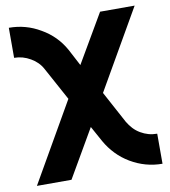

<svg xmlns="http://www.w3.org/2000/svg" viewBox="-80 -568 740 837"><g transform="rotate(-10 290.5 -150.0)"><path d="M15 -500V-367Q34 -367 52 -362Q70 -357 87 -347Q103 -338 116 -325Q129 -312 138 -295L217 -150L16 200H169L292 -12L330 57Q348 89 373.5 115.5Q399 142 431 161Q497 200 572 200V67Q552 67 534 62Q516 57 499 47Q482 37 469 23Q456 9 446 -8L370 -149L572 -500H419L294 -286L255 -360Q219 -425 154 -462Q90 -500 15 -500Z"/></g></svg>

Font: Unageo
Style: Bold
Weight: 700
Designer: Richard Sepsi
Foundry: Richard Sepsi
Version: Version 2.000